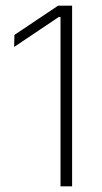

<svg xmlns="http://www.w3.org/2000/svg" viewBox="-20 -659 360 679"><path d="M194 0V-599H188L30 -493L31 -535.5L185.5 -639H235V0Z"/></svg>

Font: Anek Telugu Medium ExtraLight
Style: Regular
Weight: 250
Version: Version 1.003